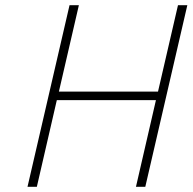

<svg xmlns="http://www.w3.org/2000/svg" viewBox="-20 -720 742 740"><path d="M248 -700H284L207 -367H589L666 -700H702L540 0H504L581 -334H199L122 0H86Z"/></svg>

Font: Cairo ExtraLight
Style: Italic
Weight: 275
Italic angle: -13°
Designer: Mohamed Gaber, Accademia di Belle Arti di Urbino and others
Foundry: Kief Type Foundry, Accademia di Belle Arti di Urbino and others
Version: Version 3.011